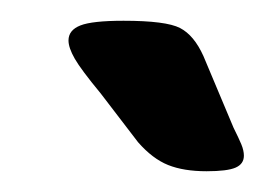

<svg xmlns="http://www.w3.org/2000/svg" viewBox="-20 -738 255 185"><path d="M179 -573Q157 -573 142 -579Q127 -585 113 -601L77 -648Q58 -671 52 -681.5Q46 -692 46 -699Q46 -709 57.5 -713.5Q69 -718 99 -718Q140 -718 153.5 -711Q167 -704 176 -684L205 -615Q210 -605 212.5 -599Q215 -593 215 -588Q215 -580 207 -576.5Q199 -573 179 -573Z"/></svg>

Font: Asap SemiBold
Style: Italic
Weight: 600
Italic angle: -6°
Designer: Pablo Cosgaya
Foundry: Omnibus-Type
Version: Version 3.001; ttfautohint (v1.8.3)